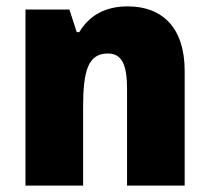

<svg xmlns="http://www.w3.org/2000/svg" viewBox="-20 -583 658 603"><path d="M381 -563C310 -563 260 -534 229 -482H221L198 -553H60V0H241V-246C241 -362 257 -415 319 -415C364 -415 379 -377 379 -304V0H560V-360C560 -497 489 -563 381 -563Z"/></svg>

Font: Noto Sans Khmer SemiCondensed Black
Style: Regular
Weight: 900
Width: 4
Designer: Danh Hong and the Monotype Design Team
Foundry: Monotype Imaging Inc.
Version: Version 2.004